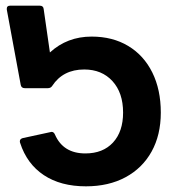

<svg xmlns="http://www.w3.org/2000/svg" viewBox="-20 -645 630 677"><path d="M547 -248Q547 -169 514.5 -110.5Q482 -52 422.5 -20Q363 12 283 12Q194 12 134.5 -27.5Q75 -67 51 -141Q50 -143 50 -147Q50 -155 60 -158L157 -179L162 -180Q170 -180 174 -170Q203 -104 281 -104Q343 -104 378.5 -142.5Q414 -181 414 -248Q414 -318 376.5 -359Q339 -400 277 -400Q202 -400 164 -342Q159 -334 148 -334H68Q55 -334 53 -346L4 -611V-615Q4 -625 16 -625H120Q133 -625 134 -613L156 -460Q217 -516 303 -516Q377 -516 432 -483Q487 -450 517 -389.5Q547 -329 547 -248Z"/></svg>

Font: LINE Seed Sans TH
Style: Bold
Weight: 700
Designer: Dalton Maag Ltd | Thai characters by Cadson Demak Co.,Ltd.
Foundry: Dalton Maag Ltd
Version: Version 1.002